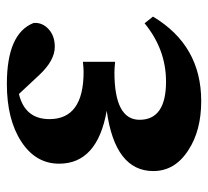

<svg xmlns="http://www.w3.org/2000/svg" viewBox="-44 -560 620 573"><g transform="rotate(-90 266.5 -273.0)"><path d="M504 -127Q418 17 252 17Q164 17 106 -21Q43 -61 43 -126Q43 -240 223 -265Q65 -293 65 -407Q65 -477 131 -520Q197 -563 303 -563Q454 -563 485 -483Q487 -457 466 -438Q446 -420 414 -420Q373 -420 330 -466L273 -527Q198 -509 198 -436Q198 -334 339 -334Q349 -334 369 -336V-240Q347 -242 338 -242Q196 -242 196 -167Q196 -88 310 -88Q406 -88 484 -152Z"/></g></svg>

Font: Source Han Serif CN Heavy
Style: Regular
Weight: 900
Designer: Ryoko NISHIZUKA  (kana & ideographs); Frank Grießhammer (Latin, Greek & Cyrillic); Wenlong ZHANG  (bopomofo); Sandoll Co
Foundry: Adobe Systems Incorporated
Version: Version 1.000;PS 1;hotconv 16.6.53;makeotf.lib2.5.65590